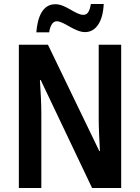

<svg xmlns="http://www.w3.org/2000/svg" viewBox="-20 -937 698 957"><path d="M161 -776H225C231 -814 245 -831 263 -831C299 -831 352 -777 404 -777C456 -777 493 -826 497 -917H433C427 -882 417 -863 396 -863C355 -863 309 -916 256 -916C190 -916 167 -848 161 -776ZM584 0V-714H472V-348C472 -302 475 -240 478 -184H475L219 -714H74V0H186V-371C186 -419 183 -479 179 -538H183L439 0Z"/></svg>

Font: Noto Sans Lao UI Cond SemBd
Style: Regular
Weight: 600
Width: 3
Designer: Monotype Design Team
Foundry: Monotype Imaging Inc.
Version: Version 2.000